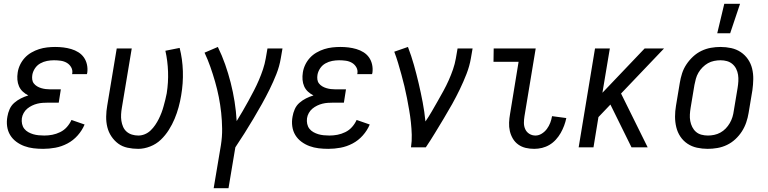

<svg xmlns="http://www.w3.org/2000/svg" viewBox="-20 -775 4040 1010"><path d="M207 8Q181 8 156 5Q131 2 108 -6.5Q85 -15 65.5 -29.5Q46 -44 33.5 -64.5Q21 -85 17.5 -110.5Q14 -136 19 -162Q22 -181 30.5 -200.5Q39 -220 55 -234Q71 -248 90 -257.5Q109 -267 129 -273Q113 -281 100 -293Q87 -305 80 -321Q73 -337 71.5 -355.5Q70 -374 73 -393Q76 -414 85.5 -434Q95 -454 110 -470.5Q125 -487 145 -498.5Q165 -510 185.5 -516.5Q206 -523 227.5 -525.5Q249 -528 270 -528Q292 -528 313 -525.5Q334 -523 354.5 -517Q375 -511 392.5 -500Q410 -489 421.5 -472.5Q433 -456 437.5 -435Q442 -414 439 -392L437 -385H359L360 -388Q363 -406 354.5 -421Q346 -436 331.5 -444.5Q317 -453 299.5 -455.5Q282 -458 264 -458Q246 -458 227.5 -454.5Q209 -451 192 -441.5Q175 -432 164 -415.5Q153 -399 150 -381Q148 -369 149.5 -357Q151 -345 158 -336Q165 -327 175 -321Q185 -315 196.5 -311.5Q208 -308 220 -306.5Q232 -305 244 -305H300L289 -235H233Q219 -235 204.5 -234Q190 -233 176 -229.5Q162 -226 148.5 -219.5Q135 -213 123.5 -203.5Q112 -194 104.5 -180.5Q97 -167 95 -153Q93 -138 96 -123.5Q99 -109 107.5 -98Q116 -87 128.5 -80Q141 -73 154.5 -69Q168 -65 183 -63.5Q198 -62 213 -62Q234 -62 255 -66Q276 -70 296.5 -80Q317 -90 332 -107Q347 -124 356 -144L425 -120Q412 -89 388.5 -62.5Q365 -36 334.5 -20Q304 -4 271.5 2Q239 8 207 8Z M707 8Q678 8 650.5 2Q623 -4 602 -19.5Q581 -35 566 -57.5Q551 -80 544.5 -106.5Q538 -133 538.5 -162Q539 -191 544 -219L594 -520H673L621 -208Q618 -191 617 -173.5Q616 -156 618.5 -139.5Q621 -123 627.5 -108Q634 -93 646 -82.5Q658 -72 674 -67Q690 -62 708 -62Q725 -62 742 -69Q759 -76 772.5 -89Q786 -102 796.5 -117.5Q807 -133 815 -149Q823 -165 829.5 -182Q836 -199 840.5 -216Q845 -233 849.5 -250Q854 -267 857 -284Q866 -341 864 -398Q862 -455 850 -508L925 -523Q940 -464 942 -400.5Q944 -337 933 -273Q928 -242 919.5 -211Q911 -180 898.5 -150Q886 -120 868 -91.5Q850 -63 826 -40Q802 -17 770 -4.5Q738 8 707 8Z M1104 215 1142 -11Q1149 -55 1148.5 -97.5Q1148 -140 1143.5 -182Q1139 -224 1131 -264.5Q1123 -305 1111.5 -345Q1100 -385 1086.5 -423.5Q1073 -462 1056 -498L1126 -528Q1148 -483 1164.5 -436Q1181 -389 1193.5 -340Q1206 -291 1214 -240.5Q1222 -190 1225 -138Q1241 -164 1256.5 -190.5Q1272 -217 1287 -244.5Q1302 -272 1316 -299Q1330 -326 1342 -354Q1354 -382 1363.5 -410.5Q1373 -439 1378 -468L1387 -520H1466L1457 -468Q1450 -426 1434 -385.5Q1418 -345 1398.5 -305.5Q1379 -266 1357.5 -227.5Q1336 -189 1313 -150.5Q1290 -112 1266.5 -74.5Q1243 -37 1218 0L1182 215Z M1707 8Q1681 8 1656 5Q1631 2 1608 -6.5Q1585 -15 1565.5 -29.5Q1546 -44 1533.5 -64.5Q1521 -85 1517.5 -110.5Q1514 -136 1519 -162Q1522 -181 1530.5 -200.5Q1539 -220 1555 -234Q1571 -248 1590 -257.5Q1609 -267 1629 -273Q1613 -281 1600 -293Q1587 -305 1580 -321Q1573 -337 1571.5 -355.5Q1570 -374 1573 -393Q1576 -414 1585.5 -434Q1595 -454 1610 -470.5Q1625 -487 1645 -498.5Q1665 -510 1685.5 -516.5Q1706 -523 1727.5 -525.5Q1749 -528 1770 -528Q1792 -528 1813 -525.5Q1834 -523 1854.5 -517Q1875 -511 1892.5 -500Q1910 -489 1921.5 -472.5Q1933 -456 1937.5 -435Q1942 -414 1939 -392L1937 -385H1859L1860 -388Q1863 -406 1854.5 -421Q1846 -436 1831.5 -444.5Q1817 -453 1799.5 -455.5Q1782 -458 1764 -458Q1746 -458 1727.5 -454.5Q1709 -451 1692 -441.5Q1675 -432 1664 -415.5Q1653 -399 1650 -381Q1648 -369 1649.5 -357Q1651 -345 1658 -336Q1665 -327 1675 -321Q1685 -315 1696.5 -311.5Q1708 -308 1720 -306.5Q1732 -305 1744 -305H1800L1789 -235H1733Q1719 -235 1704.5 -234Q1690 -233 1676 -229.5Q1662 -226 1648.5 -219.5Q1635 -213 1623.5 -203.5Q1612 -194 1604.5 -180.5Q1597 -167 1595 -153Q1593 -138 1596 -123.5Q1599 -109 1607.5 -98Q1616 -87 1628.5 -80Q1641 -73 1654.5 -69Q1668 -65 1683 -63.5Q1698 -62 1713 -62Q1734 -62 1755 -66Q1776 -70 1796.5 -80Q1817 -90 1832 -107Q1847 -124 1856 -144L1925 -120Q1912 -89 1888.5 -62.5Q1865 -36 1834.5 -20Q1804 -4 1771.5 2Q1739 8 1707 8Z M2142 0Q2147 -33 2146 -66Q2145 -99 2141.5 -131.5Q2138 -164 2132.5 -195.5Q2127 -227 2121 -258.5Q2115 -290 2107.5 -321Q2100 -352 2091.5 -383Q2083 -414 2074 -444Q2065 -474 2054 -503L2126 -528Q2144 -481 2157.5 -433Q2171 -385 2182.5 -336Q2194 -287 2203.5 -237Q2213 -187 2218 -136Q2236 -162 2251.5 -189Q2267 -216 2282.5 -243Q2298 -270 2313 -297.5Q2328 -325 2340.5 -353Q2353 -381 2363 -410Q2373 -439 2378 -468L2387 -520H2466L2457 -468Q2450 -427 2434 -386Q2418 -345 2399 -305.5Q2380 -266 2358.5 -227.5Q2337 -189 2314 -151Q2291 -113 2268 -75Q2245 -37 2220 0Z M2790 8Q2767 8 2745.5 3Q2724 -2 2706.5 -14.5Q2689 -27 2678 -45.5Q2667 -64 2662 -85.5Q2657 -107 2658 -130Q2659 -153 2663 -175L2708 -450H2576L2577 -520H2798L2739 -164Q2736 -146 2736 -128.5Q2736 -111 2743 -95.5Q2750 -80 2764.5 -71Q2779 -62 2797 -62Q2814 -62 2830 -72Q2846 -82 2857 -97Q2868 -112 2874.5 -129Q2881 -146 2884 -164L2959 -154Q2955 -134 2947.5 -114Q2940 -94 2929.5 -75.5Q2919 -57 2904 -40.5Q2889 -24 2870.5 -13Q2852 -2 2831.5 3Q2811 8 2790 8Z M3024 0 3110 -520H3188L3149 -287L3371 -520H3473L3247 -283L3387 0H3302L3191 -225L3128 -159L3102 0Z M3703 8Q3674 8 3646.5 2Q3619 -4 3596.5 -19Q3574 -34 3559 -56.5Q3544 -79 3537.5 -106Q3531 -133 3531 -161.5Q3531 -190 3536 -219L3556 -339Q3560 -364 3568 -389Q3576 -414 3591 -436.5Q3606 -459 3626 -477.5Q3646 -496 3670 -507.5Q3694 -519 3719.5 -523.5Q3745 -528 3770 -528Q3799 -528 3826.5 -522Q3854 -516 3876.5 -501Q3899 -486 3914.5 -463.5Q3930 -441 3936.5 -414Q3943 -387 3942.5 -358.5Q3942 -330 3938 -301L3918 -181Q3914 -156 3905.5 -131Q3897 -106 3882.5 -83.5Q3868 -61 3848 -42.5Q3828 -24 3804 -12.5Q3780 -1 3754 3.5Q3728 8 3703 8ZM3704 -62Q3720 -62 3737 -65.5Q3754 -69 3769.5 -77.5Q3785 -86 3797.5 -99Q3810 -112 3819 -127.5Q3828 -143 3833 -159.5Q3838 -176 3840 -192L3860 -312Q3863 -330 3864 -347.5Q3865 -365 3862.5 -381.5Q3860 -398 3852.5 -413Q3845 -428 3832.5 -438.5Q3820 -449 3804 -453.5Q3788 -458 3770 -458Q3754 -458 3736.5 -454.5Q3719 -451 3704 -442.5Q3689 -434 3676 -421Q3663 -408 3654 -392.5Q3645 -377 3640.5 -360.5Q3636 -344 3633 -328L3613 -208Q3610 -190 3609 -172.5Q3608 -155 3611 -138.5Q3614 -122 3621.5 -107Q3629 -92 3641 -81.5Q3653 -71 3669.5 -66.5Q3686 -62 3704 -62ZM3753 -600 3790 -755H3873L3821 -600Z"/></svg>

Font: Iosevka Custom
Style: Italic
Weight: 400
Italic angle: -9°
Monospace: yes
Designer: Belleve Invis
Foundry: Belleve Invis
Version: Version 30.3.3; ttfautohint (v1.8.3)